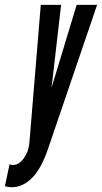

<svg xmlns="http://www.w3.org/2000/svg" viewBox="-78 -567 416 784"><path d="M-30.5 197.5Q15.5 197.5 53.2 159.2Q91 121 118 41L318.5 -547H235L137.5 -225.5L134 -213H132.5L134.5 -225.5L171.5 -547H88.5L42 16Q39 52 19.2 79.2Q-0.5 106.5 -24 106.5Q-34 106.5 -39 104L-58 193.5Q-43 197.5 -30.5 197.5Z"/></svg>

Font: League Gothic SemiCondensed Italic
Style: Regular
Weight: 400
Width: 4
Designer: The League of Moveable Type
Version: Version 1.600; ttfautohint (v1.8.3)